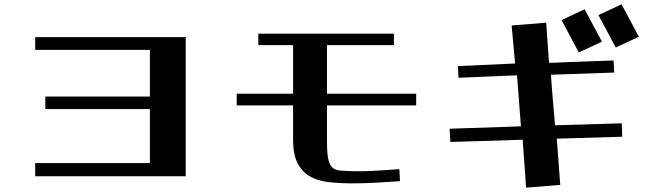

<svg xmlns="http://www.w3.org/2000/svg" viewBox="-20 -803 3040 889"><path d="M143 -631H840V13H143V-48H674V-298H190V-356H674V-572H143Z M1076 -369H1337V-594H1176V-647H1804V-594H1494V-369H1907V-315H1494V-150Q1494 -118 1496 -93Q1498 -68 1504.5 -50.5Q1511 -33 1524 -23.5Q1537 -14 1558 -13Q1633 -8 1701 -11.5Q1769 -15 1829 -20L1832 36Q1775 40 1718.5 43Q1662 46 1614 46Q1554 46 1503.5 40.5Q1453 35 1416.5 14.5Q1380 -6 1359 -45Q1338 -84 1337 -150V-315H1076Z M2858 -783 2938 -633 2831 -583 2751 -733ZM2687 -760 2767 -610 2660 -560 2580 -710ZM2416 66 2400 -156Q2319 -153 2264.5 -151.5Q2210 -150 2172.5 -149Q2135 -148 2110.5 -147Q2086 -146 2065 -146L2062 -207L2392 -218L2374 -454Q2307 -452 2238 -448.5Q2169 -445 2103 -443L2100 -497L2365 -509L2349 -685L2509 -698L2522 -512Q2539 -512 2559 -513Q2579 -514 2611.5 -515.5Q2644 -517 2694 -518.5Q2744 -520 2821 -523L2824 -467L2531 -457Q2535 -394 2540 -338.5Q2545 -283 2550 -223L2859 -232L2861 -170L2558 -161L2574 53Z"/></svg>

Font: Cafe24 ClassicType
Style: Regular
Weight: 400
Designer: Cafe24 thkim, hmlim, mnelim & 4IR
Foundry: Cafe24
Version: Version 1.000